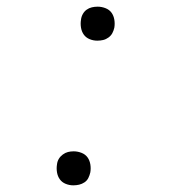

<svg xmlns="http://www.w3.org/2000/svg" viewBox="-20 -548 540 576"><path d="M200 8Q188 8 177 3.5Q166 -1 159.5 -10Q153 -19 151 -31Q149 -43 151 -55Q152 -64 156.5 -71.5Q161 -79 168.5 -84.5Q176 -90 184 -92Q192 -94 201 -94Q213 -94 224.5 -89.5Q236 -85 242.5 -76Q249 -67 251 -55Q253 -43 251 -31Q249 -22 245 -14Q241 -6 233.5 -1Q226 4 217.5 6Q209 8 200 8ZM272 -426Q260 -426 249 -430.5Q238 -435 231.5 -444Q225 -453 223 -465Q221 -477 223 -489Q224 -498 228.5 -506Q233 -514 240 -519Q247 -524 255.5 -526Q264 -528 273 -528Q285 -528 296.5 -523.5Q308 -519 314.5 -510Q321 -501 323 -489Q325 -477 323 -465Q321 -456 317 -448.5Q313 -441 305.5 -435.5Q298 -430 289.5 -428Q281 -426 272 -426Z"/></svg>

Font: Iosevka Extralight
Style: Italic
Weight: 200
Italic angle: -9°
Monospace: yes
Designer: Belleve Invis
Foundry: Belleve Invis
Version: Version 32.5.0; ttfautohint (v1.8.4)